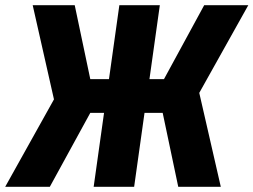

<svg xmlns="http://www.w3.org/2000/svg" viewBox="-37 -720 977 740"><path d="M-17 0 171 -337 89 -700H251L311 -415H383L423 -700H579L539 -415H595L750 -700H920L731 -362L814 0H650L590 -285H520L480 0H324L364 -285H311L155 0Z"/></svg>

Font: Finlandica
Style: Italic
Weight: 400
Italic angle: -8°
Designer: Niklas Ekholm, Juho Hiilivirta, Jaakko Suomalainen
Foundry: Helsinki Type Studio
Version: Version 1.064